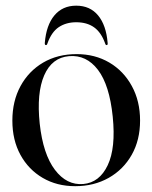

<svg xmlns="http://www.w3.org/2000/svg" viewBox="-20 -630 524 660"><path d="M243.5 -444Q306.5 -444 355.8 -415Q405 -386 433.2 -334.2Q461.5 -282.5 461.5 -215.5Q461.5 -148.5 432.8 -97.8Q404 -47 353.5 -18.5Q303 10 238.5 10Q175.5 10 126.8 -18.5Q78 -47 50.2 -97.8Q22.5 -148.5 22.5 -215.5Q22.5 -282.5 50.5 -334Q78.5 -385.5 128.2 -414.8Q178 -444 243.5 -444ZM266.5 2.5Q322 -2.5 350.2 -62Q378.5 -121.5 367.5 -229Q356.5 -337.5 316.8 -389.8Q277 -442 217.5 -437Q158.5 -432 132 -371.2Q105.5 -310.5 116.5 -205Q128 -100 168.8 -46.2Q209.5 7.5 266.5 2.5ZM242 -553.5Q207.5 -553.5 182.2 -536.8Q157 -520 143 -480.5Q141.5 -475 138 -475Q133.5 -475 134 -482.5Q139 -543.5 167 -577Q195 -610.5 242 -610.5Q289.5 -610.5 317.2 -577Q345 -543.5 350 -482.5Q351 -475 346.5 -475Q343 -475 341.5 -480.5Q328 -518.5 303.5 -536Q279 -553.5 242 -553.5Z"/></svg>

Font: Fraunces144ptRegular
Style: Regular
Weight: 400
Version: Version 1.000;[0bf87f6ff]